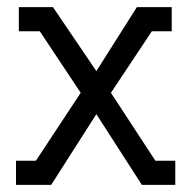

<svg xmlns="http://www.w3.org/2000/svg" viewBox="-20 -520 538 540"><path d="M25 -68H81L207 -259L92 -432H33V-500H129L251 -320L365 -500H463V-432H407L292 -259L417 -68H473V0H379L251 -199L124 0H25Z"/></svg>

Font: Kelly Slab
Style: Regular
Weight: 400
Designer: Denis Masharov
Foundry: Denis Masharov
Version: Version 1.001